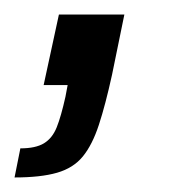

<svg xmlns="http://www.w3.org/2000/svg" viewBox="-56 -117 266 264"><path d="M-36 127 -28 87Q-7 87 4.5 80Q16 73 22 58Q28 43 34 16L37 0H4L25 -97H115L98 -14Q89 27 80 54.5Q71 82 58 98Q45 114 22.5 120.5Q0 127 -36 127Z"/></svg>

Font: Saira ExtraCondensed Medium
Style: Italic
Weight: 500
Width: 2
Italic angle: -12°
Designer: Hector Gatti with collaboration of the Omnibus-Type team
Foundry: Omnibus-Type
Version: Version 1.101